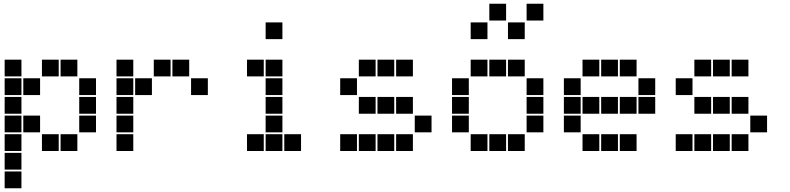

<svg xmlns="http://www.w3.org/2000/svg" viewBox="-20 -815 4240 1030"><path d="M6 -495Q5 -495 5 -495Q5 -495 5 -494V-406Q5 -405 5 -405Q5 -405 6 -405H94Q95 -405 95 -405Q95 -405 95 -406V-494Q95 -495 95 -495Q95 -495 94 -495ZM206 -495Q205 -495 205 -495Q205 -495 205 -494V-406Q205 -405 205 -405Q205 -405 206 -405H294Q295 -405 295 -405Q295 -405 295 -406V-494Q295 -495 295 -495Q295 -495 294 -495ZM306 -495Q305 -495 305 -495Q305 -495 305 -494V-406Q305 -405 305 -405Q305 -405 306 -405H394Q395 -405 395 -405Q395 -405 395 -406V-494Q395 -495 395 -495Q395 -495 394 -495ZM6 -395Q5 -395 5 -395Q5 -395 5 -394V-306Q5 -305 5 -305Q5 -305 6 -305H94Q95 -305 95 -305Q95 -305 95 -306V-394Q95 -395 95 -395Q95 -395 94 -395ZM106 -395Q105 -395 105 -395Q105 -395 105 -394V-306Q105 -305 105 -305Q105 -305 106 -305H194Q195 -305 195 -305Q195 -305 195 -306V-394Q195 -395 195 -395Q195 -395 194 -395ZM406 -395Q405 -395 405 -395Q405 -395 405 -394V-306Q405 -305 405 -305Q405 -305 406 -305H494Q495 -305 495 -305Q495 -305 495 -306V-394Q495 -395 495 -395Q495 -395 494 -395ZM6 -295Q5 -295 5 -295Q5 -295 5 -294V-206Q5 -205 5 -205Q5 -205 6 -205H94Q95 -205 95 -205Q95 -205 95 -206V-294Q95 -295 95 -295Q95 -295 94 -295ZM406 -295Q405 -295 405 -295Q405 -295 405 -294V-206Q405 -205 405 -205Q405 -205 406 -205H494Q495 -205 495 -205Q495 -205 495 -206V-294Q495 -295 495 -295Q495 -295 494 -295ZM6 -195Q5 -195 5 -195Q5 -195 5 -194V-106Q5 -105 5 -105Q5 -105 6 -105H94Q95 -105 95 -105Q95 -105 95 -106V-194Q95 -195 95 -195Q95 -195 94 -195ZM106 -195Q105 -195 105 -195Q105 -195 105 -194V-106Q105 -105 105 -105Q105 -105 106 -105H194Q195 -105 195 -105Q195 -105 195 -106V-194Q195 -195 195 -195Q195 -195 194 -195ZM406 -195Q405 -195 405 -195Q405 -195 405 -194V-106Q405 -105 405 -105Q405 -105 406 -105H494Q495 -105 495 -105Q495 -105 495 -106V-194Q495 -195 495 -195Q495 -195 494 -195ZM6 -95Q5 -95 5 -95Q5 -95 5 -94V-6Q5 -5 5 -5Q5 -5 6 -5H94Q95 -5 95 -5Q95 -5 95 -6V-94Q95 -95 95 -95Q95 -95 94 -95ZM206 -95Q205 -95 205 -95Q205 -95 205 -94V-6Q205 -5 205 -5Q205 -5 206 -5H294Q295 -5 295 -5Q295 -5 295 -6V-94Q295 -95 295 -95Q295 -95 294 -95ZM306 -95Q305 -95 305 -95Q305 -95 305 -94V-6Q305 -5 305 -5Q305 -5 306 -5H394Q395 -5 395 -5Q395 -5 395 -6V-94Q395 -95 395 -95Q395 -95 394 -95ZM6 5Q5 5 5 5Q5 5 5 6V94Q5 95 5 95Q5 95 6 95H94Q95 95 95 95Q95 95 95 94V6Q95 5 95 5Q95 5 94 5ZM6 105Q5 105 5 105Q5 105 5 106V194Q5 195 5 195Q5 195 6 195H94Q95 195 95 195Q95 195 95 194V106Q95 105 95 105Q95 105 94 105Z M606 -495Q605 -495 605 -495Q605 -495 605 -494V-406Q605 -405 605 -405Q605 -405 606 -405H694Q695 -405 695 -405Q695 -405 695 -406V-494Q695 -495 695 -495Q695 -495 694 -495ZM806 -495Q805 -495 805 -495Q805 -495 805 -494V-406Q805 -405 805 -405Q805 -405 806 -405H894Q895 -405 895 -405Q895 -405 895 -406V-494Q895 -495 895 -495Q895 -495 894 -495ZM906 -495Q905 -495 905 -495Q905 -495 905 -494V-406Q905 -405 905 -405Q905 -405 906 -405H994Q995 -405 995 -405Q995 -405 995 -406V-494Q995 -495 995 -495Q995 -495 994 -495ZM606 -395Q605 -395 605 -395Q605 -395 605 -394V-306Q605 -305 605 -305Q605 -305 606 -305H694Q695 -305 695 -305Q695 -305 695 -306V-394Q695 -395 695 -395Q695 -395 694 -395ZM706 -395Q705 -395 705 -395Q705 -395 705 -394V-306Q705 -305 705 -305Q705 -305 706 -305H794Q795 -305 795 -305Q795 -305 795 -306V-394Q795 -395 795 -395Q795 -395 794 -395ZM1006 -395Q1005 -395 1005 -395Q1005 -395 1005 -394V-306Q1005 -305 1005 -305Q1005 -305 1006 -305H1094Q1095 -305 1095 -305Q1095 -305 1095 -306V-394Q1095 -395 1095 -395Q1095 -395 1094 -395ZM606 -295Q605 -295 605 -295Q605 -295 605 -294V-206Q605 -205 605 -205Q605 -205 606 -205H694Q695 -205 695 -205Q695 -205 695 -206V-294Q695 -295 695 -295Q695 -295 694 -295ZM606 -195Q605 -195 605 -195Q605 -195 605 -194V-106Q605 -105 605 -105Q605 -105 606 -105H694Q695 -105 695 -105Q695 -105 695 -106V-194Q695 -195 695 -195Q695 -195 694 -195ZM606 -95Q605 -95 605 -95Q605 -95 605 -94V-6Q605 -5 605 -5Q605 -5 606 -5H694Q695 -5 695 -5Q695 -5 695 -6V-94Q695 -95 695 -95Q695 -95 694 -95Z M1406 -695Q1405 -695 1405 -695Q1405 -695 1405 -694V-606Q1405 -605 1405 -605Q1405 -605 1406 -605H1494Q1495 -605 1495 -605Q1495 -605 1495 -606V-694Q1495 -695 1495 -695Q1495 -695 1494 -695ZM1306 -495Q1305 -495 1305 -495Q1305 -495 1305 -494V-406Q1305 -405 1305 -405Q1305 -405 1306 -405H1394Q1395 -405 1395 -405Q1395 -405 1395 -406V-494Q1395 -495 1395 -495Q1395 -495 1394 -495ZM1406 -495Q1405 -495 1405 -495Q1405 -495 1405 -494V-406Q1405 -405 1405 -405Q1405 -405 1406 -405H1494Q1495 -405 1495 -405Q1495 -405 1495 -406V-494Q1495 -495 1495 -495Q1495 -495 1494 -495ZM1406 -395Q1405 -395 1405 -395Q1405 -395 1405 -394V-306Q1405 -305 1405 -305Q1405 -305 1406 -305H1494Q1495 -305 1495 -305Q1495 -305 1495 -306V-394Q1495 -395 1495 -395Q1495 -395 1494 -395ZM1406 -295Q1405 -295 1405 -295Q1405 -295 1405 -294V-206Q1405 -205 1405 -205Q1405 -205 1406 -205H1494Q1495 -205 1495 -205Q1495 -205 1495 -206V-294Q1495 -295 1495 -295Q1495 -295 1494 -295ZM1406 -195Q1405 -195 1405 -195Q1405 -195 1405 -194V-106Q1405 -105 1405 -105Q1405 -105 1406 -105H1494Q1495 -105 1495 -105Q1495 -105 1495 -106V-194Q1495 -195 1495 -195Q1495 -195 1494 -195ZM1306 -95Q1305 -95 1305 -95Q1305 -95 1305 -94V-6Q1305 -5 1305 -5Q1305 -5 1306 -5H1394Q1395 -5 1395 -5Q1395 -5 1395 -6V-94Q1395 -95 1395 -95Q1395 -95 1394 -95ZM1406 -95Q1405 -95 1405 -95Q1405 -95 1405 -94V-6Q1405 -5 1405 -5Q1405 -5 1406 -5H1494Q1495 -5 1495 -5Q1495 -5 1495 -6V-94Q1495 -95 1495 -95Q1495 -95 1494 -95ZM1506 -95Q1505 -95 1505 -95Q1505 -95 1505 -94V-6Q1505 -5 1505 -5Q1505 -5 1506 -5H1594Q1595 -5 1595 -5Q1595 -5 1595 -6V-94Q1595 -95 1595 -95Q1595 -95 1594 -95Z M1906 -495Q1905 -495 1905 -495Q1905 -495 1905 -494V-406Q1905 -405 1905 -405Q1905 -405 1906 -405H1994Q1995 -405 1995 -405Q1995 -405 1995 -406V-494Q1995 -495 1995 -495Q1995 -495 1994 -495ZM2006 -495Q2005 -495 2005 -495Q2005 -495 2005 -494V-406Q2005 -405 2005 -405Q2005 -405 2006 -405H2094Q2095 -405 2095 -405Q2095 -405 2095 -406V-494Q2095 -495 2095 -495Q2095 -495 2094 -495ZM2106 -495Q2105 -495 2105 -495Q2105 -495 2105 -494V-406Q2105 -405 2105 -405Q2105 -405 2106 -405H2194Q2195 -405 2195 -405Q2195 -405 2195 -406V-494Q2195 -495 2195 -495Q2195 -495 2194 -495ZM1806 -395Q1805 -395 1805 -395Q1805 -395 1805 -394V-306Q1805 -305 1805 -305Q1805 -305 1806 -305H1894Q1895 -305 1895 -305Q1895 -305 1895 -306V-394Q1895 -395 1895 -395Q1895 -395 1894 -395ZM1906 -295Q1905 -295 1905 -295Q1905 -295 1905 -294V-206Q1905 -205 1905 -205Q1905 -205 1906 -205H1994Q1995 -205 1995 -205Q1995 -205 1995 -206V-294Q1995 -295 1995 -295Q1995 -295 1994 -295ZM2006 -295Q2005 -295 2005 -295Q2005 -295 2005 -294V-206Q2005 -205 2005 -205Q2005 -205 2006 -205H2094Q2095 -205 2095 -205Q2095 -205 2095 -206V-294Q2095 -295 2095 -295Q2095 -295 2094 -295ZM2106 -295Q2105 -295 2105 -295Q2105 -295 2105 -294V-206Q2105 -205 2105 -205Q2105 -205 2106 -205H2194Q2195 -205 2195 -205Q2195 -205 2195 -206V-294Q2195 -295 2195 -295Q2195 -295 2194 -295ZM2206 -195Q2205 -195 2205 -195Q2205 -195 2205 -194V-106Q2205 -105 2205 -105Q2205 -105 2206 -105H2294Q2295 -105 2295 -105Q2295 -105 2295 -106V-194Q2295 -195 2295 -195Q2295 -195 2294 -195ZM1806 -95Q1805 -95 1805 -95Q1805 -95 1805 -94V-6Q1805 -5 1805 -5Q1805 -5 1806 -5H1894Q1895 -5 1895 -5Q1895 -5 1895 -6V-94Q1895 -95 1895 -95Q1895 -95 1894 -95ZM1906 -95Q1905 -95 1905 -95Q1905 -95 1905 -94V-6Q1905 -5 1905 -5Q1905 -5 1906 -5H1994Q1995 -5 1995 -5Q1995 -5 1995 -6V-94Q1995 -95 1995 -95Q1995 -95 1994 -95ZM2006 -95Q2005 -95 2005 -95Q2005 -95 2005 -94V-6Q2005 -5 2005 -5Q2005 -5 2006 -5H2094Q2095 -5 2095 -5Q2095 -5 2095 -6V-94Q2095 -95 2095 -95Q2095 -95 2094 -95ZM2106 -95Q2105 -95 2105 -95Q2105 -95 2105 -94V-6Q2105 -5 2105 -5Q2105 -5 2106 -5H2194Q2195 -5 2195 -5Q2195 -5 2195 -6V-94Q2195 -95 2195 -95Q2195 -95 2194 -95Z M2606 -795Q2605 -795 2605 -795Q2605 -795 2605 -794V-706Q2605 -705 2605 -705Q2605 -705 2606 -705H2694Q2695 -705 2695 -705Q2695 -705 2695 -706V-794Q2695 -795 2695 -795Q2695 -795 2694 -795ZM2806 -795Q2805 -795 2805 -795Q2805 -795 2805 -794V-706Q2805 -705 2805 -705Q2805 -705 2806 -705H2894Q2895 -705 2895 -705Q2895 -705 2895 -706V-794Q2895 -795 2895 -795Q2895 -795 2894 -795ZM2506 -695Q2505 -695 2505 -695Q2505 -695 2505 -694V-606Q2505 -605 2505 -605Q2505 -605 2506 -605H2594Q2595 -605 2595 -605Q2595 -605 2595 -606V-694Q2595 -695 2595 -695Q2595 -695 2594 -695ZM2706 -695Q2705 -695 2705 -695Q2705 -695 2705 -694V-606Q2705 -605 2705 -605Q2705 -605 2706 -605H2794Q2795 -605 2795 -605Q2795 -605 2795 -606V-694Q2795 -695 2795 -695Q2795 -695 2794 -695ZM2506 -495Q2505 -495 2505 -495Q2505 -495 2505 -494V-406Q2505 -405 2505 -405Q2505 -405 2506 -405H2594Q2595 -405 2595 -405Q2595 -405 2595 -406V-494Q2595 -495 2595 -495Q2595 -495 2594 -495ZM2606 -495Q2605 -495 2605 -495Q2605 -495 2605 -494V-406Q2605 -405 2605 -405Q2605 -405 2606 -405H2694Q2695 -405 2695 -405Q2695 -405 2695 -406V-494Q2695 -495 2695 -495Q2695 -495 2694 -495ZM2706 -495Q2705 -495 2705 -495Q2705 -495 2705 -494V-406Q2705 -405 2705 -405Q2705 -405 2706 -405H2794Q2795 -405 2795 -405Q2795 -405 2795 -406V-494Q2795 -495 2795 -495Q2795 -495 2794 -495ZM2406 -395Q2405 -395 2405 -395Q2405 -395 2405 -394V-306Q2405 -305 2405 -305Q2405 -305 2406 -305H2494Q2495 -305 2495 -305Q2495 -305 2495 -306V-394Q2495 -395 2495 -395Q2495 -395 2494 -395ZM2806 -395Q2805 -395 2805 -395Q2805 -395 2805 -394V-306Q2805 -305 2805 -305Q2805 -305 2806 -305H2894Q2895 -305 2895 -305Q2895 -305 2895 -306V-394Q2895 -395 2895 -395Q2895 -395 2894 -395ZM2406 -295Q2405 -295 2405 -295Q2405 -295 2405 -294V-206Q2405 -205 2405 -205Q2405 -205 2406 -205H2494Q2495 -205 2495 -205Q2495 -205 2495 -206V-294Q2495 -295 2495 -295Q2495 -295 2494 -295ZM2806 -295Q2805 -295 2805 -295Q2805 -295 2805 -294V-206Q2805 -205 2805 -205Q2805 -205 2806 -205H2894Q2895 -205 2895 -205Q2895 -205 2895 -206V-294Q2895 -295 2895 -295Q2895 -295 2894 -295ZM2406 -195Q2405 -195 2405 -195Q2405 -195 2405 -194V-106Q2405 -105 2405 -105Q2405 -105 2406 -105H2494Q2495 -105 2495 -105Q2495 -105 2495 -106V-194Q2495 -195 2495 -195Q2495 -195 2494 -195ZM2806 -195Q2805 -195 2805 -195Q2805 -195 2805 -194V-106Q2805 -105 2805 -105Q2805 -105 2806 -105H2894Q2895 -105 2895 -105Q2895 -105 2895 -106V-194Q2895 -195 2895 -195Q2895 -195 2894 -195ZM2506 -95Q2505 -95 2505 -95Q2505 -95 2505 -94V-6Q2505 -5 2505 -5Q2505 -5 2506 -5H2594Q2595 -5 2595 -5Q2595 -5 2595 -6V-94Q2595 -95 2595 -95Q2595 -95 2594 -95ZM2606 -95Q2605 -95 2605 -95Q2605 -95 2605 -94V-6Q2605 -5 2605 -5Q2605 -5 2606 -5H2694Q2695 -5 2695 -5Q2695 -5 2695 -6V-94Q2695 -95 2695 -95Q2695 -95 2694 -95ZM2706 -95Q2705 -95 2705 -95Q2705 -95 2705 -94V-6Q2705 -5 2705 -5Q2705 -5 2706 -5H2794Q2795 -5 2795 -5Q2795 -5 2795 -6V-94Q2795 -95 2795 -95Q2795 -95 2794 -95Z M3106 -495Q3105 -495 3105 -495Q3105 -495 3105 -494V-406Q3105 -405 3105 -405Q3105 -405 3106 -405H3194Q3195 -405 3195 -405Q3195 -405 3195 -406V-494Q3195 -495 3195 -495Q3195 -495 3194 -495ZM3206 -495Q3205 -495 3205 -495Q3205 -495 3205 -494V-406Q3205 -405 3205 -405Q3205 -405 3206 -405H3294Q3295 -405 3295 -405Q3295 -405 3295 -406V-494Q3295 -495 3295 -495Q3295 -495 3294 -495ZM3306 -495Q3305 -495 3305 -495Q3305 -495 3305 -494V-406Q3305 -405 3305 -405Q3305 -405 3306 -405H3394Q3395 -405 3395 -405Q3395 -405 3395 -406V-494Q3395 -495 3395 -495Q3395 -495 3394 -495ZM3006 -395Q3005 -395 3005 -395Q3005 -395 3005 -394V-306Q3005 -305 3005 -305Q3005 -305 3006 -305H3094Q3095 -305 3095 -305Q3095 -305 3095 -306V-394Q3095 -395 3095 -395Q3095 -395 3094 -395ZM3406 -395Q3405 -395 3405 -395Q3405 -395 3405 -394V-306Q3405 -305 3405 -305Q3405 -305 3406 -305H3494Q3495 -305 3495 -305Q3495 -305 3495 -306V-394Q3495 -395 3495 -395Q3495 -395 3494 -395ZM3006 -295Q3005 -295 3005 -295Q3005 -295 3005 -294V-206Q3005 -205 3005 -205Q3005 -205 3006 -205H3094Q3095 -205 3095 -205Q3095 -205 3095 -206V-294Q3095 -295 3095 -295Q3095 -295 3094 -295ZM3106 -295Q3105 -295 3105 -295Q3105 -295 3105 -294V-206Q3105 -205 3105 -205Q3105 -205 3106 -205H3194Q3195 -205 3195 -205Q3195 -205 3195 -206V-294Q3195 -295 3195 -295Q3195 -295 3194 -295ZM3206 -295Q3205 -295 3205 -295Q3205 -295 3205 -294V-206Q3205 -205 3205 -205Q3205 -205 3206 -205H3294Q3295 -205 3295 -205Q3295 -205 3295 -206V-294Q3295 -295 3295 -295Q3295 -295 3294 -295ZM3306 -295Q3305 -295 3305 -295Q3305 -295 3305 -294V-206Q3305 -205 3305 -205Q3305 -205 3306 -205H3394Q3395 -205 3395 -205Q3395 -205 3395 -206V-294Q3395 -295 3395 -295Q3395 -295 3394 -295ZM3406 -295Q3405 -295 3405 -295Q3405 -295 3405 -294V-206Q3405 -205 3405 -205Q3405 -205 3406 -205H3494Q3495 -205 3495 -205Q3495 -205 3495 -206V-294Q3495 -295 3495 -295Q3495 -295 3494 -295ZM3006 -195Q3005 -195 3005 -195Q3005 -195 3005 -194V-106Q3005 -105 3005 -105Q3005 -105 3006 -105H3094Q3095 -105 3095 -105Q3095 -105 3095 -106V-194Q3095 -195 3095 -195Q3095 -195 3094 -195ZM3106 -95Q3105 -95 3105 -95Q3105 -95 3105 -94V-6Q3105 -5 3105 -5Q3105 -5 3106 -5H3194Q3195 -5 3195 -5Q3195 -5 3195 -6V-94Q3195 -95 3195 -95Q3195 -95 3194 -95ZM3206 -95Q3205 -95 3205 -95Q3205 -95 3205 -94V-6Q3205 -5 3205 -5Q3205 -5 3206 -5H3294Q3295 -5 3295 -5Q3295 -5 3295 -6V-94Q3295 -95 3295 -95Q3295 -95 3294 -95ZM3306 -95Q3305 -95 3305 -95Q3305 -95 3305 -94V-6Q3305 -5 3305 -5Q3305 -5 3306 -5H3394Q3395 -5 3395 -5Q3395 -5 3395 -6V-94Q3395 -95 3395 -95Q3395 -95 3394 -95Z M3706 -495Q3705 -495 3705 -495Q3705 -495 3705 -494V-406Q3705 -405 3705 -405Q3705 -405 3706 -405H3794Q3795 -405 3795 -405Q3795 -405 3795 -406V-494Q3795 -495 3795 -495Q3795 -495 3794 -495ZM3806 -495Q3805 -495 3805 -495Q3805 -495 3805 -494V-406Q3805 -405 3805 -405Q3805 -405 3806 -405H3894Q3895 -405 3895 -405Q3895 -405 3895 -406V-494Q3895 -495 3895 -495Q3895 -495 3894 -495ZM3906 -495Q3905 -495 3905 -495Q3905 -495 3905 -494V-406Q3905 -405 3905 -405Q3905 -405 3906 -405H3994Q3995 -405 3995 -405Q3995 -405 3995 -406V-494Q3995 -495 3995 -495Q3995 -495 3994 -495ZM3606 -395Q3605 -395 3605 -395Q3605 -395 3605 -394V-306Q3605 -305 3605 -305Q3605 -305 3606 -305H3694Q3695 -305 3695 -305Q3695 -305 3695 -306V-394Q3695 -395 3695 -395Q3695 -395 3694 -395ZM3706 -295Q3705 -295 3705 -295Q3705 -295 3705 -294V-206Q3705 -205 3705 -205Q3705 -205 3706 -205H3794Q3795 -205 3795 -205Q3795 -205 3795 -206V-294Q3795 -295 3795 -295Q3795 -295 3794 -295ZM3806 -295Q3805 -295 3805 -295Q3805 -295 3805 -294V-206Q3805 -205 3805 -205Q3805 -205 3806 -205H3894Q3895 -205 3895 -205Q3895 -205 3895 -206V-294Q3895 -295 3895 -295Q3895 -295 3894 -295ZM3906 -295Q3905 -295 3905 -295Q3905 -295 3905 -294V-206Q3905 -205 3905 -205Q3905 -205 3906 -205H3994Q3995 -205 3995 -205Q3995 -205 3995 -206V-294Q3995 -295 3995 -295Q3995 -295 3994 -295ZM4006 -195Q4005 -195 4005 -195Q4005 -195 4005 -194V-106Q4005 -105 4005 -105Q4005 -105 4006 -105H4094Q4095 -105 4095 -105Q4095 -105 4095 -106V-194Q4095 -195 4095 -195Q4095 -195 4094 -195ZM3606 -95Q3605 -95 3605 -95Q3605 -95 3605 -94V-6Q3605 -5 3605 -5Q3605 -5 3606 -5H3694Q3695 -5 3695 -5Q3695 -5 3695 -6V-94Q3695 -95 3695 -95Q3695 -95 3694 -95ZM3706 -95Q3705 -95 3705 -95Q3705 -95 3705 -94V-6Q3705 -5 3705 -5Q3705 -5 3706 -5H3794Q3795 -5 3795 -5Q3795 -5 3795 -6V-94Q3795 -95 3795 -95Q3795 -95 3794 -95ZM3806 -95Q3805 -95 3805 -95Q3805 -95 3805 -94V-6Q3805 -5 3805 -5Q3805 -5 3806 -5H3894Q3895 -5 3895 -5Q3895 -5 3895 -6V-94Q3895 -95 3895 -95Q3895 -95 3894 -95ZM3906 -95Q3905 -95 3905 -95Q3905 -95 3905 -94V-6Q3905 -5 3905 -5Q3905 -5 3906 -5H3994Q3995 -5 3995 -5Q3995 -5 3995 -6V-94Q3995 -95 3995 -95Q3995 -95 3994 -95Z"/></svg>

Font: Doto Black
Style: Regular
Weight: 900
Monospace: yes
Version: Version 1.000